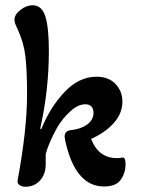

<svg xmlns="http://www.w3.org/2000/svg" viewBox="-20 -700 540 731"><path d="M47 -13Q83 -206 83 -342Q83 -433 76.5 -487Q70 -541 46 -591Q35 -613 35 -625Q35 -644 57.5 -662Q80 -680 104 -680Q139 -680 152.5 -638Q166 -596 166 -506Q166 -356 133 -210L137 -208Q171 -292 226 -350Q281 -408 348 -408Q393 -408 419.5 -380.5Q446 -353 446 -313Q446 -269 414 -232.5Q382 -196 327 -171Q355 -98 425 -98Q437 -98 445 -100H448Q458 -100 458 -75Q458 -42 440 -16Q422 10 376 10Q266 10 228 -166Q226 -176 226 -180Q226 -203 253 -205Q289 -209 312.5 -226.5Q336 -244 336 -271Q336 -286 328 -294.5Q320 -303 305 -303Q277 -303 247.5 -276Q218 -249 198 -215Q167 -160 154 -114V-74Q154 -37 132.5 -13Q111 11 76 11Q64 11 54.5 4.5Q45 -2 47 -13Z"/></svg>

Font: AkayaTelivigala
Style: Regular
Weight: 400
Designer: Vaishnavi Murthy Yerkadithaya ( vaishnavimurthy@gmail.com ), Juan Luis Blanco Aristondo ( juan@blancoletters.com )
Version: Version 1.000